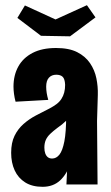

<svg xmlns="http://www.w3.org/2000/svg" viewBox="-20 -711 427 740"><path d="M236 0 240 -85 231 -384Q230 -407 221.5 -415Q213 -423 197 -423Q179 -423 168.5 -411.5Q158 -400 158 -377Q158 -365 160 -352.5Q162 -340 166 -326L40 -319Q36 -334 34 -349Q32 -364 32 -377Q32 -421 50.5 -454.5Q69 -488 105.5 -507Q142 -526 196 -526Q246 -526 277.5 -510Q309 -494 327 -467.5Q345 -441 351.5 -409Q358 -377 357 -345L354 -245L356 0ZM144 9Q104 9 77 -8Q50 -25 36.5 -54.5Q23 -84 23 -122Q23 -161 36 -187.5Q49 -214 70.5 -233Q92 -252 118.5 -266Q145 -280 171 -293Q186 -301 197.5 -309.5Q209 -318 216.5 -329.5Q224 -341 227.5 -354.5Q231 -368 231 -384L286 -349Q281 -314 267.5 -289Q254 -264 236.5 -247Q219 -230 201 -218Q185 -206 173.5 -195Q162 -184 156.5 -171.5Q151 -159 151 -142Q151 -129 154.5 -119.5Q158 -110 164.5 -105Q171 -100 181 -100Q197 -100 209 -115Q221 -130 228 -166Q235 -202 235 -264L280 -312Q280 -245 274 -187Q268 -129 253 -84.5Q238 -40 211.5 -15.5Q185 9 144 9ZM250 -571 138 -573 47 -642 76 -690 194 -636 315 -691 348 -644Z"/></svg>

Font: Truculenta Black
Style: Regular
Weight: 900
Version: Version 1.002